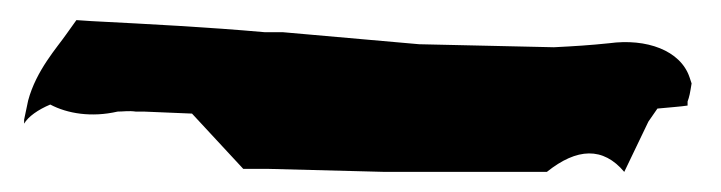

<svg xmlns="http://www.w3.org/2000/svg" viewBox="-20 -91 717 191"><path d="M4 28V32C8 25 18 18 30 13C47 22 71 26 97 20C103 20 108 19 115 20H123L171 22L222 77H247L363 80H524C554 56 580 55 601 80L625 30L634 17C644 16 658 15 664 14V10C664 10 666 5 667 -2L668 -8L666 -14C657 -41 623 -53 586 -48C567 -46 551 -45 531 -44L397 -47L261 -59H243C187 -64 129 -67 71 -70L56 -71L46 -57C37 -44 16 -21 8 9Z"/></svg>

Font: Vapor
Style: BlkObl
Weight: 900
Foundry: Cannot Into Space Fonts
Version: Version 0.179